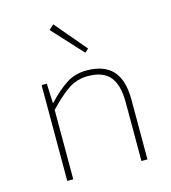

<svg xmlns="http://www.w3.org/2000/svg" viewBox="-111 -835 822 925"><g transform="rotate(-15 300.0 -373.0)"><path d="M110 0V-478H136L140 -382H144Q187 -429 232.5 -459.5Q278 -490 336 -490Q424 -490 467 -443Q510 -396 510 -298V0H480V-294Q480 -379 446 -420.5Q412 -462 336 -462Q282 -462 239 -433.5Q196 -405 140 -346V0ZM354 -574 216 -724 240 -746 372 -590Z"/></g></svg>

Font: Source Code Pro ExtraLight
Style: Regular
Weight: 200
Monospace: yes
Designer: Paul D. Hunt, Teo Tuominen
Foundry: Adobe
Version: Version 1.026;hotconv 1.1.0;makeotfexe 2.6.0